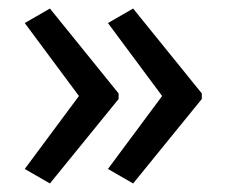

<svg xmlns="http://www.w3.org/2000/svg" viewBox="-20 -489 531 450"><path d="M453 -257V-270L292 -469L233 -435L360 -264L233 -93L292 -59ZM258 -257V-270L97 -469L38 -435L165 -264L38 -93L97 -59Z"/></svg>

Font: Noto Sans Malayalam SemiCondensed
Style: Regular
Weight: 400
Width: 4
Designer: Jelle Bosma - Monotype Design Team
Foundry: Monotype Imaging Inc.
Version: Version 2.104